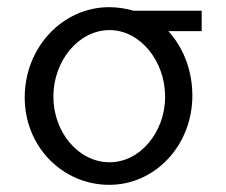

<svg xmlns="http://www.w3.org/2000/svg" viewBox="-20 -505 631 536"><path d="M353 -475C334 -481 307 -485 285 -485C155 -485 49 -373 49 -233C49 -95 155 11 285 11C413 11 517 -99 517 -238C517 -310 491 -373 450 -418H543V-475ZM286 -421C371 -421 441 -335 441 -235C441 -136 371 -52 286 -52C199 -52 129 -136 129 -235C129 -335 199 -421 286 -421Z"/></svg>

Font: Mint Spirit
Style: Regular
Weight: 400
Designer: HARENDAL Hirwen
Foundry: Arkandis Digital Foundry.
Version: Version 1.004;FFEdit